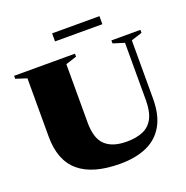

<svg xmlns="http://www.w3.org/2000/svg" viewBox="-153 -1022 1143 1178"><g transform="rotate(-20 418.0 -432.5)"><path d="M714 -300V-672.5L640.5 -695.5V-715H830V-695.5L758.5 -672.5V-292.5Q758.5 -185 719.2 -117Q680 -49 607.5 -17Q535 15 434.5 15Q256.5 15 166.8 -60.5Q77 -136 77 -292.5V-672.5L5.5 -695.5V-715H402.5V-695.5L331 -672.5V-290.5Q331 -187 378.5 -143Q426 -99 517.5 -99Q579.5 -99 623.2 -117.2Q667 -135.5 690.5 -179.2Q714 -223 714 -300ZM313.5 -827.5V-880H622.5V-827.5Z"/></g></svg>

Font: Newsreader Display ExtraBold
Style: Regular
Weight: 800
Designer: Hugues Gentile
Foundry: Production Type
Version: Version 1.001